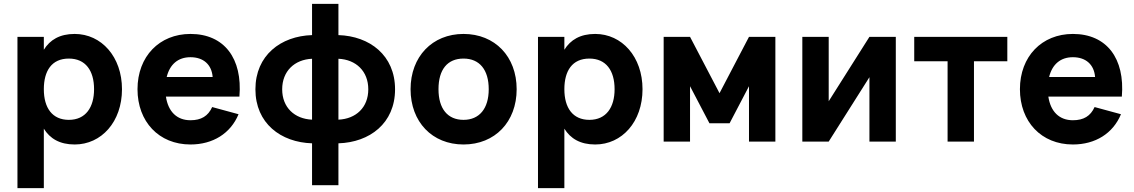

<svg xmlns="http://www.w3.org/2000/svg" viewBox="-20 -730 5847 990"><path d="M206 240V-66.5C237.5 -15.5 288 15 365 15C503 15 609 -102 609 -270C609 -437 503 -555 365 -555C288 -555 237.5 -524.5 206 -473.5V-540H70V240ZM335 -112C250 -112 206 -173 206 -270C206 -364 246 -428 335 -428C421 -428 465 -366 465 -270C465 -177 422 -112 335 -112Z M962 -110C892 -110 847 -154.5 835.5 -232H1214.5C1231 -428 1137 -555 962 -555C802 -555 689 -439 689 -270C689 -103 799 15 962 15C1078 15 1169 -42 1210 -141L1074 -178C1053 -131.5 1017.5 -110 962 -110ZM839.5 -333C855.5 -398 898 -435 962 -435C1029 -435 1071.5 -397 1076.5 -333Z M1589 225H1725V9C1886 4 2017 -94 2017 -269.5C2017 -445 1886 -544 1725 -549V-710H1589V-549C1428 -544 1297 -445 1297 -269.5C1297 -94 1428 4 1589 9ZM1725 -427C1815.5 -423 1879 -363 1879 -269.5C1879 -176 1815.5 -117 1725 -113ZM1589 -113C1498.5 -117 1435 -176 1435 -269.5C1435 -363 1498.5 -423 1589 -427Z M2370 15C2532 15 2644 -101.5 2644 -270C2644 -438.5 2532 -555 2370 -555C2209 -555 2097 -438 2097 -270C2097 -101.5 2208.5 15 2370 15ZM2370 -112C2288 -112 2241 -169.5 2241 -270C2241 -371.5 2287 -428 2370 -428C2452.5 -428 2500 -370.5 2500 -270C2500 -170.5 2452 -112 2370 -112Z M2890 240V-66.5C2921.5 -15.5 2972 15 3049 15C3187 15 3293 -102 3293 -270C3293 -437 3187 -555 3049 -555C2972 -555 2921.5 -524.5 2890 -473.5V-540H2754V240ZM3019 -112C2934 -112 2890 -173 2890 -270C2890 -364 2930 -428 3019 -428C3105 -428 3149 -366 3149 -270C3149 -177 3106 -112 3019 -112Z M3538 0V-285.5L3638 -94.5H3742L3842 -285.5V0H3978V-540H3842L3690 -249.5L3538 -540H3402V0Z M4463 -540 4253 -208V-540H4117V0H4253L4463 -332V0H4599V-540Z M5002 0V-414H5174V-540H4694V-414H4866V0Z M5512 -110C5442 -110 5397 -154.5 5385.5 -232H5764.5C5781 -428 5687 -555 5512 -555C5352 -555 5239 -439 5239 -270C5239 -103 5349 15 5512 15C5628 15 5719 -42 5760 -141L5624 -178C5603 -131.5 5567.5 -110 5512 -110ZM5389.5 -333C5405.5 -398 5448 -435 5512 -435C5579 -435 5621.5 -397 5626.5 -333Z"/></svg>

Font: Vela Sans ExtBd
Style: Regular
Weight: 800
Designer: Principal design: Mikhail Sharanda - project Manrope.
Design modification: Ravid Balaliev
Foundry: Mikhail Sharanda
Version: Version 1.001